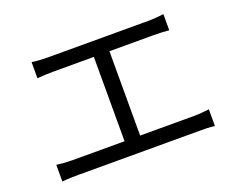

<svg xmlns="http://www.w3.org/2000/svg" viewBox="-103 -847 1206 984"><g transform="rotate(-20 500.0 -354.5)"><path d="M84 -130.9Q128.9 -125 171.9 -125H454.1V-585H229Q214.8 -585 189.2 -584Q163.6 -583 145 -581.1V-668.9Q164.6 -666 189.2 -664.6Q213.9 -663.1 229 -663.1H778.8Q801.3 -663.1 823.7 -665Q846.2 -667 863.8 -668.9V-581.1Q845.2 -583 822.5 -584Q799.8 -585 778.8 -585H539.1V-125H833Q855.5 -125 876 -127Q896.5 -128.9 916 -130.9V-40Q895.5 -43 871.8 -43.5Q848.1 -43.9 833 -43.9H171.9Q151.9 -43.9 129.6 -43.2Q107.4 -42.5 84 -40Z"/></g></svg>

Font: Source Han Sans CN
Style: Regular
Weight: 400
Designer: Ryoko NISHIZUKA  (kana, bopomofo & ideographs); Paul D. Hunt (Latin, Greek & Cyrillic); Sandoll Communications , Soo-you
Foundry: Adobe
Version: Version 2.004;hotconv 1.0.118;makeotfexe 2.5.65603